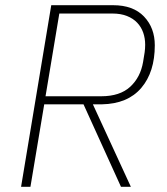

<svg xmlns="http://www.w3.org/2000/svg" viewBox="-20 -718 640 738"><path d="M97 0H61L177 -698H415Q492 -698 533.5 -654.5Q575 -611 575 -544Q575 -441 523 -380Q471 -319 372 -317H337L483 0H445L301 -317H150ZM369 -348Q441 -348 480.5 -384.5Q520 -421 530 -480L536 -517Q537 -525 537.5 -531.5Q538 -538 538 -546Q538 -571 530.5 -592.5Q523 -614 507.5 -630.5Q492 -647 468 -656.5Q444 -666 412 -666H208L155 -348Z"/></svg>

Font: IBM Plex Mono ExtraLight
Style: Italic
Weight: 200
Italic angle: -9°
Monospace: yes
Designer: Mike Abbink, Paul van der Laan, Pieter van Rosmalen
Foundry: Bold Monday
Version: Version 2.3